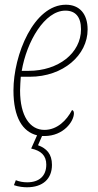

<svg xmlns="http://www.w3.org/2000/svg" viewBox="-20 -566 415 813"><path d="M168 10C250 10 293 -53 293 -86C293 -94 290 -99 285 -100C262 -56 222 -16 168 -16C107 -16 65 -74 65 -183C65 -198 67 -227 68 -241H106C248 -241 351 -333 351 -441C351 -507 317 -546 259 -546C123 -546 37 -334 37 -183C37 -68 76 -8 137 7L112 63C154 72 176 93 176 131C176 180 145 206 95 206C79 206 61 203 47 197L39 218C58 225 81 227 94 227C162 227 200 191 200 132C200 86 177 62 141 49L158 10C161 10 164 10 168 10ZM101 -266H72C93 -390 169 -521 257 -521C299 -521 323 -495 323 -442C323 -341 227 -266 101 -266Z"/></svg>

Font: Noto Serif Condensed Thin
Style: Italic
Weight: 100
Width: 3
Italic angle: -12°
Designer: Monotype Design Team
Foundry: Monotype Imaging Inc.
Version: Version 2.013